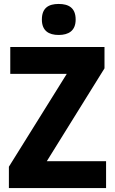

<svg xmlns="http://www.w3.org/2000/svg" viewBox="-20 -952 580 972"><path d="M277 -932C226 -932 192 -912 192 -853C192 -796 227 -775 277 -775C327 -775 363 -796 363 -853C363 -912 328 -932 277 -932ZM517 0V-136H217L509 -606V-714H32V-578H318L25 -108V0Z"/></svg>

Font: Noto Sans Thai SemCond ExtBd
Style: Regular
Weight: 800
Width: 4
Designer: Monotype Design Team
Foundry: Monotype Imaging Inc.
Version: Version 2.002